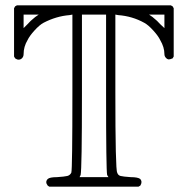

<svg xmlns="http://www.w3.org/2000/svg" viewBox="-20 -703 707 724"><path d="M37 -679 44 -683H624L631 -679L635 -672V-490L631 -483Q621 -479 617 -479Q611 -479 605.5 -485Q600 -491 600 -499Q600 -525 584 -552Q577 -567 558 -588Q539 -609 524 -617Q479 -642 426 -646L415 -648V-355Q415 -62 422 -52Q425 -42 434.5 -39.5Q444 -37 473 -35Q500 -35 509 -28Q518 -17 509 -3L502 1H166L160 -3Q149 -17 160 -28Q167 -35 195 -35Q224 -37 234 -39.5Q244 -42 249 -52Q253 -66 253 -355V-648L242 -646Q192 -642 144 -617Q129 -609 110 -588Q91 -567 84 -552Q69 -527 69 -499Q69 -490 63.5 -484Q58 -478 50 -478Q44 -478 37 -483L33 -490V-672ZM113 -639 126 -648H69V-597L84 -612Q93 -623 113 -639ZM380 -350V-648H289V-350Q289 -66 284 -43L280 -35H389L384 -43Q380 -61 380 -350ZM600 -597V-648H542L555 -639Q575 -623 584 -612Z"/></svg>

Font: MathJax_AMS
Style: Regular
Weight: 400
Version: Version 1.1